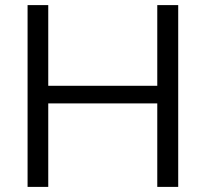

<svg xmlns="http://www.w3.org/2000/svg" viewBox="-20 -732 806 752"><path d="M596 -712H678V0H596V-327H169V0H88V-712H169V-396H596Z"/></svg>

Font: PRinguin Sans
Style: Regular
Weight: 400
Designer: Vernon Adams
Foundry: Vernon Adams
Version: ""